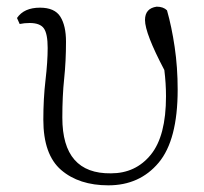

<svg xmlns="http://www.w3.org/2000/svg" viewBox="-20 -542 611 576"><path d="M305 14Q217 14 163.5 -32Q110 -78 110 -183Q110 -246 116.5 -301.5Q123 -357 123 -398Q123 -441 111.5 -457Q100 -473 69 -473Q53 -473 39 -470L31 -488Q52 -519 100 -519Q144 -519 161 -492Q178 -465 178 -417Q178 -358 172.5 -306Q167 -254 167 -189Q167 -20 313 -22Q387 -22 432.5 -78Q478 -134 478 -253Q478 -292 473 -332Q415 -442 415 -482Q415 -517 450 -522Q470 -522 481 -511Q495 -462 504 -401Q513 -340 513 -273Q513 -122 456 -54Q399 14 305 14Z"/></svg>

Font: Minh Nguyen ExtraLight
Style: Regular
Weight: 250
Designer: Ryoko NISHIZUKA 西塚涼子 (kana & ideographs); Frank Grießhammer (Latin, Greek & Cyrillic); Wenlong ZHANG 张文龙 (bopomofo); San
Foundry: Adobe
Version: Version 1.100;July 7, 2023;FontCreator 14.0.0.2814 64-bit